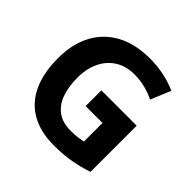

<svg xmlns="http://www.w3.org/2000/svg" viewBox="-182 -901 1088 1088"><g transform="rotate(45 362.0 -357.0)"><path d="M361 -401H644V-31Q588 -12 527.5 -1Q467 10 390 10Q284 10 209.5 -32Q135 -74 96.5 -156Q58 -238 58 -358Q58 -470 101.5 -552Q145 -634 228 -679Q311 -724 431 -724Q488 -724 543 -712Q598 -700 643 -680L593 -559Q560 -576 518 -587Q476 -598 430 -598Q364 -598 315.5 -568Q267 -538 240.5 -483.5Q214 -429 214 -355Q214 -285 233 -231Q252 -177 293 -146.5Q334 -116 400 -116Q432 -116 454.5 -119Q477 -122 496 -126V-275H361Z"/></g></svg>

Font: Noto Sans New Tai Lue
Style: Bold
Weight: 700
Version: Version 2.003